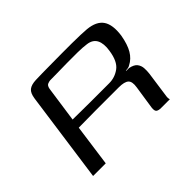

<svg xmlns="http://www.w3.org/2000/svg" viewBox="-102 -639 815 815"><g transform="rotate(-45 305.5 -231.0)"><path d="M367 -189Q367 -189 338.5 -189Q310 -189 263 -189Q216 -189 159 -188L133 0H57L114 -408Q118 -437 132 -448Q146 -459 174 -460Q189 -461 214 -461Q239 -461 269 -461.5Q299 -462 330.5 -462Q362 -462 391 -462Q420 -462 443.5 -461Q467 -460 479 -459Q531 -454 551 -424.5Q571 -395 563 -337Q555 -291 539 -264Q523 -237 497 -224Q493 -221 486 -219.5Q479 -218 472 -218V-216Q476 -216 480.5 -216Q485 -216 489 -216Q514 -211 523.5 -198.5Q533 -186 534 -170Q535 -154 533 -138L517 -24Q515 -14 516 -7.5Q517 -1 518 0H465Q451 0 443.5 -5Q436 -10 438 -29L454 -135Q459 -166 446.5 -177.5Q434 -189 400 -189ZM165 -231Q180 -231 210 -230.5Q240 -230 275 -230Q310 -230 340.5 -230Q371 -230 384 -230Q418 -230 446 -250.5Q474 -271 482 -327Q488 -365 476.5 -387.5Q465 -410 434 -414Q413 -417 382 -417.5Q351 -418 318 -417.5Q285 -417 257 -416.5Q229 -416 215 -416Q211 -416 201 -412.5Q191 -409 188 -392Z"/></g></svg>

Font: Genos
Style: Italic
Weight: 400
Italic angle: -8°
Version: Version 1.010